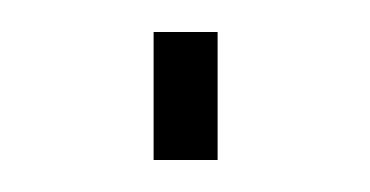

<svg xmlns="http://www.w3.org/2000/svg" viewBox="-20 -370 231 120"><path d="M76 -270V-350H116V-270Z"/></svg>

Font: Titillium Web[RUS by Daymarius]
Style: Regular
Weight: 200
Designer: Cyrillization by Daymarius
Foundry: Cyrillization by Daymarius
Version: Version 1.002 September 11, 2018